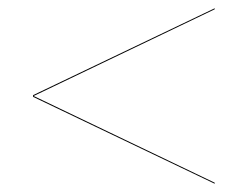

<svg xmlns="http://www.w3.org/2000/svg" viewBox="-20 -620 600 465"><path d="M60 -385.5V-389.5L500 -600V-597.5L61.5 -387.5L500 -177.5V-175Z"/></svg>

Font: Bodoni* 72pt
Style: Regular
Weight: 400
Version: Version 2.3